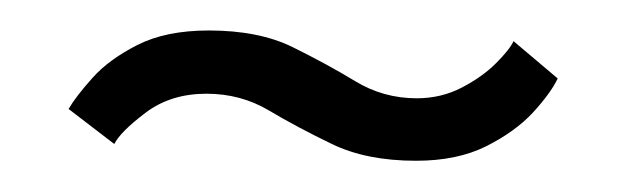

<svg xmlns="http://www.w3.org/2000/svg" viewBox="-20 -740 411 126"><path d="M253 -634.5Q220.5 -634.5 197.8 -645.5Q175 -656.5 156.5 -667.5Q138 -678.5 115.5 -678.5Q92 -678.5 75.5 -666Q59 -653.5 55 -645.5L25 -668.5Q30 -677 40.8 -689Q51.5 -701 70.2 -710.5Q89 -720 117 -720Q150 -720 172.2 -709Q194.5 -698 213 -686.8Q231.5 -675.5 253.5 -675.5Q269.5 -675.5 283 -682.5Q296.5 -689.5 305.5 -698.5Q314.5 -707.5 317 -713L346 -688.5Q341.5 -679 329.8 -666.2Q318 -653.5 299 -644Q280 -634.5 253 -634.5Z"/></svg>

Font: Imbue Thin 10pt SemiBold
Style: Regular
Weight: 600
Version: Version 1.102